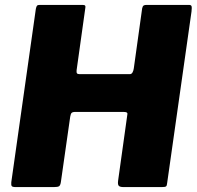

<svg xmlns="http://www.w3.org/2000/svg" viewBox="-20 -762 801 782"><path d="M283 -306Q276 -306 272 -302.5Q268 -299 266 -287L228 -21Q226 -7 220.5 -3.5Q215 0 199 0H45Q30 0 27.5 -4.5Q25 -9 26 -20L126 -726Q128 -736 131 -739Q134 -742 142 -742H317Q325 -742 327 -738.5Q329 -735 327 -726L292 -476Q291 -467 293.5 -463.5Q296 -460 304 -460H509Q516 -460 520 -467.5Q524 -475 525 -484L559 -728Q561 -737 565 -739.5Q569 -742 576 -742H750Q758 -742 760 -737Q762 -732 760 -715L661 -18Q660 -6 656.5 -3Q653 0 638 0H484Q468 0 463.5 -5.5Q459 -11 461 -26L499 -298Q500 -306 485 -306Z"/></svg>

Font: Libre Franklin Thin ExtraBold
Style: Italic
Weight: 800
Italic angle: -8°
Version: Version 2.000